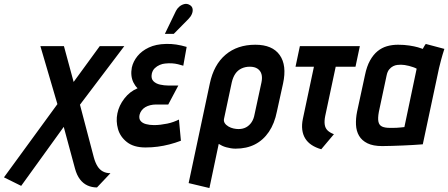

<svg xmlns="http://www.w3.org/2000/svg" viewBox="-45 -734 2265 970"><path d="M429 61 359 -205 583 -501H459L327 -320L278 -501H159L245 -208L-25 162L62 205L277 -93L334 118Q343 151 359 172Q375 193 397 203Q419 213 445 213L513 141Q491 141 474.5 132Q458 123 447 105Q436 87 429 61Z M881 -402 898 -497Q871 -505 845 -509Q819 -513 793 -512Q743 -511 707 -494Q671 -477 649.5 -450.5Q628 -424 621 -393Q617 -372 619 -353Q621 -334 629 -317.5Q637 -301 650 -288Q611 -272 583.5 -236.5Q556 -201 548 -161Q540 -122 551 -82.5Q562 -43 596.5 -16Q631 11 690 11Q722 11 752 7Q782 3 811 -4.5Q840 -12 869 -23L859 -130Q847 -124 832 -118.5Q817 -113 800 -109.5Q783 -106 766 -104Q749 -102 733 -102Q711 -102 692.5 -107Q674 -112 665 -123.5Q656 -135 660 -154Q663 -166 670.5 -176Q678 -186 689 -192.5Q700 -199 714 -202.5Q728 -206 743 -206H805L856 -302H803Q785 -302 764 -306.5Q743 -311 730 -324Q717 -337 722 -362Q726 -379 737 -389.5Q748 -400 762 -406Q776 -412 789 -413Q808 -415 824 -414Q840 -413 854 -409.5Q868 -406 881 -402ZM907 -638Q919 -650 924.5 -663.5Q930 -677 928 -689Q926 -701 915 -708Q901 -717 886.5 -713.5Q872 -710 861 -700.5Q850 -691 844 -679L788 -563H833Z M1354 -171 1385 -312Q1405 -404 1368 -456Q1331 -508 1245 -508Q1154 -508 1094.5 -457.5Q1035 -407 1015 -312L908 191L1013 216L1060 -7Q1068 -2 1077.5 2.5Q1087 7 1098 10Q1109 13 1121 15Q1133 17 1145 17Q1201 17 1243 -4.5Q1285 -26 1313.5 -68Q1342 -110 1354 -171ZM1276 -318 1241 -156Q1237 -133 1226 -116.5Q1215 -100 1198.5 -91Q1182 -82 1160 -82Q1148 -82 1134.5 -85Q1121 -88 1109 -95Q1097 -102 1090.5 -112Q1084 -122 1087 -135L1126 -318Q1132 -344 1144 -361.5Q1156 -379 1175 -388Q1194 -397 1217 -397Q1241 -397 1256 -387Q1271 -377 1276 -359.5Q1281 -342 1276 -318Z M1598 -148 1651 -397H1751L1773 -501H1470L1448 -397H1541L1485 -133Q1479 -104 1482 -79Q1485 -54 1497 -34.5Q1509 -15 1529.5 -1.5Q1550 12 1578 20L1642 -56Q1621 -64 1609.5 -75.5Q1598 -87 1595.5 -105Q1593 -123 1598 -148Z M2200 -487 2106 -512Q2100 -504 2095.5 -495.5Q2091 -487 2091 -487Q2084 -490 2066.5 -495Q2049 -500 2023 -504Q1997 -508 1966 -508Q1936 -508 1910 -500.5Q1884 -493 1862.5 -475.5Q1841 -458 1824.5 -428.5Q1808 -399 1799 -355L1759 -170Q1752 -135 1753.5 -103.5Q1755 -72 1769 -48Q1783 -24 1811.5 -10Q1840 4 1886 4Q1909 4 1936.5 3Q1964 2 1991.5 1Q2019 0 2041.5 -1.5Q2064 -3 2077.5 -4Q2091 -5 2091 -5L2173 -390Q2177 -407 2183.5 -431.5Q2190 -456 2200 -487ZM1869 -169 1908 -352Q1912 -372 1921 -383Q1930 -394 1941 -399.5Q1952 -405 1962.5 -406Q1973 -407 1981 -407Q1989 -407 1999.5 -405.5Q2010 -404 2021.5 -401Q2033 -398 2043 -394.5Q2053 -391 2060 -387L1998 -92Q1988 -91 1978.5 -90Q1969 -89 1960 -88.5Q1951 -88 1942 -88Q1933 -88 1924 -88Q1900 -88 1885.5 -94.5Q1871 -101 1867 -118.5Q1863 -136 1869 -169Z"/></svg>

Font: Advent Pro
Style: Italic
Weight: 400
Italic angle: -12°
Designer: VivaRado, Andreas Kalpakidis
Foundry: VivaRado, Andreas Kalpakidis
Version: Version 3.000